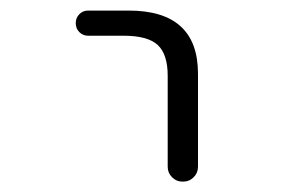

<svg xmlns="http://www.w3.org/2000/svg" viewBox="-20 -565 540 365"><path d="M147.5 -497.1Q137.7 -497.1 130.9 -503.9Q124 -510.7 124 -521Q124 -531.2 130.9 -538.1Q137.7 -544.9 147.5 -544.9H224.6Q356.4 -544.9 356.4 -424.8V-248Q356.4 -236.3 348.1 -228Q339.8 -219.7 327.6 -219.7Q315.4 -219.7 307.1 -228Q298.8 -236.3 298.8 -248V-420.9Q298.8 -461.9 279.8 -479.5Q260.7 -497.1 214.8 -497.1Z"/></svg>

Font: Rounded Mgen+ 1m light
Style: Regular
Weight: 200
Designer: [Source Han Sans]
Ryoko NISHIZUKA  (kana & ideographs); Paul D. Hunt (Latin, Greek & Cyrillic); Wenlong ZHANG  (bopomofo
Version: Version 1.059.20150602